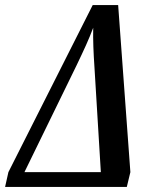

<svg xmlns="http://www.w3.org/2000/svg" viewBox="-31 -734 603 754"><path d="M-11 0H467L481 -58L433 -714H333L2 -58ZM65 -58 270 -478C300 -541 317 -577 335 -625C334 -577 336 -528 340 -469L365 -58Z"/></svg>

Font: Noto Serif Condensed Semi
Style: Italic
Weight: 600
Width: 3
Italic angle: -12°
Designer: Monotype Design Team
Foundry: Monotype Imaging Inc.
Version: Version 1.901